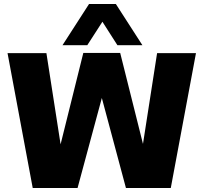

<svg xmlns="http://www.w3.org/2000/svg" viewBox="-20 -948 1026 968"><path d="M145 0 18 -680H214L298 -140L266 -142L400 -681H586L721 -142L688 -140L772 -680H968L841 0H615L472 -534H515L371 0ZM295 -720 429 -928H564L698 -720H572L473 -875H520L420 -720Z"/></svg>

Font: Teachers ExtraBold
Style: Regular
Weight: 800
Designer: Alfredo Marco Pradil, Chank Diesel
Version: Version 1.001